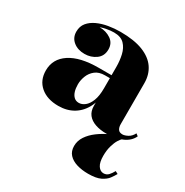

<svg xmlns="http://www.w3.org/2000/svg" viewBox="-161 -601 930 963"><g transform="rotate(30 304.0 -119.0)"><path d="M457 10Q420.5 10 392.5 0.2Q364.5 -9.5 349 -29.2Q333.5 -49 333.5 -79.5V-304.5Q333.5 -340.5 326 -373.5Q318.5 -406.5 298 -427.8Q277.5 -449 237.5 -449Q217 -449 192.5 -444.2Q168 -439.5 146 -429Q124 -418.5 109.8 -401.2Q95.5 -384 95.5 -358.5H72Q72 -392.5 98.8 -414Q125.5 -435.5 162 -435.5Q199.5 -435.5 227.5 -416.2Q255.5 -397 255.5 -360.5Q255.5 -322.5 227.2 -302Q199 -281.5 162 -281.5Q122.5 -281.5 96.8 -302.5Q71 -323.5 71 -358.5Q71 -389 88 -409.8Q105 -430.5 133.2 -443.5Q161.5 -456.5 195.5 -462.2Q229.5 -468 264 -468Q343.5 -468 394.8 -447.8Q446 -427.5 471 -390.8Q496 -354 496 -304.5V-67Q496 -50 503.2 -38.5Q510.5 -27 529 -27Q541 -27 558.8 -36.2Q576.5 -45.5 587.5 -67L600.5 -57Q585.5 -24 547 -7Q508.5 10 457 10ZM178.5 10Q113.5 10 74.8 -23.2Q36 -56.5 36 -113.5Q36 -180.5 94.2 -218.8Q152.5 -257 259 -257H380V-240H306Q271 -240 250 -223.2Q229 -206.5 219.5 -181.8Q210 -157 210 -133.5Q210 -110 215.5 -92.5Q221 -75 232 -64.8Q243 -54.5 260 -54.5Q278 -54.5 294.8 -67.8Q311.5 -81 322.5 -109Q333.5 -137 333.5 -181H346.5Q346.5 -122.5 325.5 -79.5Q304.5 -36.5 266.8 -13.2Q229 10 178.5 10ZM478 230Q441.5 230 412 221Q382.5 212 365.2 193Q348 174 348 144Q348 114 365.2 88Q382.5 62 410.8 41Q439 20 472.2 4.8Q505.5 -10.5 536.5 -19L542 -6Q534 -1.5 524 14.8Q514 31 506.8 56.2Q499.5 81.5 499.5 113.5Q499.5 151.5 512.2 170.5Q525 189.5 543.5 189.5Q561 189.5 571.8 178Q582.5 166.5 592 149L607.5 157Q600 171 587.5 188Q575 205 549.8 217.5Q524.5 230 478 230Z"/></g></svg>

Font: Bodoni Moda 11pt ExtraBold
Style: Regular
Weight: 800
Designer: Owen Earl
Foundry: indestructible type
Version: Version 2.004